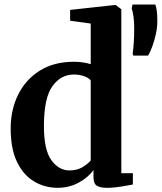

<svg xmlns="http://www.w3.org/2000/svg" viewBox="-20 -842 734 872"><path d="M242 11Q184 11 135.5 -17.5Q87 -46 57.8 -105.5Q28.5 -165 28.5 -258.5Q28.5 -343.5 62.5 -412.2Q96.5 -481 160.8 -521.2Q225 -561.5 316 -561.5Q337.5 -561.5 357.2 -558.5Q377 -555.5 392 -550.5V-735L298.5 -748V-797L498.5 -819H506L531 -800V-55.5H583.5V-4Q562.5 0 529.5 5.5Q496.5 11 465 11Q436 11 420.2 1.8Q404.5 -7.5 404.5 -39.5V-70Q382 -37 338.2 -13Q294.5 11 242 11ZM295.5 -68Q330 -68 355 -83Q380 -98 392 -113.5V-476.5Q384.5 -487.5 363 -495.5Q341.5 -503.5 315.5 -503.5Q256.5 -503.5 218.5 -451.2Q180.5 -399 179.5 -275.5Q178.5 -163.5 212.5 -115.8Q246.5 -68 295.5 -68ZM652.5 -589.5H585.5L582.5 -598Q585.5 -618 587.5 -648.2Q589.5 -678.5 589.5 -713.5Q589.5 -744 586.2 -767.2Q583 -790.5 578 -804L582 -821.5H685.5Q690 -809 692.2 -791.5Q694.5 -774 694.5 -744.5Q694.5 -718 688 -688Q681.5 -658 672 -631.8Q662.5 -605.5 652.5 -589.5Z"/></svg>

Font: Merriweather Text Regular
Style: Bold
Weight: 700
Designer: Eben Sorkin
Foundry: Eben Sorkin
Version: Version 2.100; ttfautohint (v1.7.19-72a1) -l 8 -r 50 -G 200 